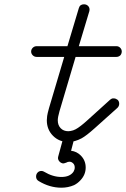

<svg xmlns="http://www.w3.org/2000/svg" viewBox="-20 -637 587 894"><path d="M302 -25Q312 -25 319.5 -17.5Q327 -10 327 0Q327 3 326 7L311 65Q337 68 356 87Q379 110 379 143Q379 177 354 203Q341 217 325 225Q297 237 266 237Q211 237 160 206Q148 199 148 185Q148 174 155 166.5Q162 159 173 159Q180 159 186 163Q226 187 266 187Q305 187 322 163Q328 153 328 143Q328 131 321 124Q313 116 304 116Q295 116 289 120L280 123Q278 124 274.5 124Q271 124 265.5 121.5Q260 119 256 114Q250 107 250 98Q250 95 251 92L278 -7Q283 -25 302 -25ZM371 -617Q382 -617 389.5 -610Q397 -603 397 -592L396 -585L347 -422H522Q534 -422 542 -412Q547 -405 547 -398.5Q547 -392 545 -387Q543 -382 540 -379Q532 -372 522 -372H332L257 -119Q249 -91 249 -77Q249 -54 262.5 -40Q276 -26 298 -26L308 -27Q321 -29 332 -35Q353 -46 388 -78L493 -173Q500 -179 507.5 -179Q515 -179 519.5 -177Q524 -175 528 -172Q535 -165 535 -154Q535 -143 527 -135L421 -40Q382 -5 360 7Q328 24 298 24Q255 24 226.5 -5Q198 -34 198 -77Q198 -85 199.5 -96.5Q201 -108 208 -133L279 -372H151Q140 -372 132.5 -379.5Q125 -387 125 -397Q125 -407 132.5 -414.5Q140 -422 151 -422H294L347 -599Q352 -617 371 -617Z"/></svg>

Font: TT2020Base
Style: Italic
Weight: 400
Italic angle: -15°
Version: Version 0.2.000